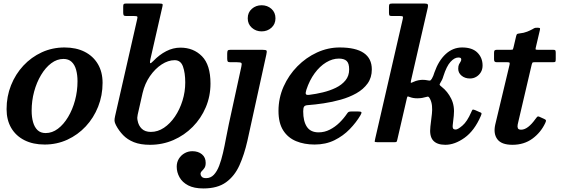

<svg xmlns="http://www.w3.org/2000/svg" viewBox="-20 -800 3170 1080"><path d="M17 -186Q17 -125 43.2 -80.2Q69.5 -35.5 117.8 -11.2Q166 13 231 13Q299.5 13 358.8 -14.2Q418 -41.5 462.5 -89.2Q507 -137 532 -200Q557 -263 557 -334Q557 -395 530.5 -439.8Q504 -484.5 456 -508.8Q408 -533 343 -533Q274.5 -533 215.2 -505.8Q156 -478.5 111.5 -430.8Q67 -383 42 -320.2Q17 -257.5 17 -186ZM158 -177Q158 -233 172 -284.8Q186 -336.5 211 -378.2Q236 -420 268.2 -444.2Q300.5 -468.5 337 -468.5Q365.5 -468.5 383 -452Q400.5 -435.5 408.2 -407Q416 -378.5 416 -343Q416 -287.5 402 -235.5Q388 -183.5 363 -141.8Q338 -100 305.8 -75.8Q273.5 -51.5 237 -51.5Q208.5 -51.5 191.2 -68Q174 -84.5 166 -113Q158 -141.5 158 -177Z M754 -122Q752 -130.5 752.2 -138.5Q752.5 -146.5 754.5 -155L782 -276.5Q794.5 -330 823.5 -371.8Q852.5 -413.5 889.2 -437.5Q926 -461.5 962.5 -461.5Q996.5 -461.5 1009.2 -425.8Q1022 -390 1022 -336Q1022 -283.5 1006.5 -233.8Q991 -184 964 -144.2Q937 -104.5 902.2 -81.2Q867.5 -58 828.5 -58Q796 -58 777.5 -75.8Q759 -93.5 754 -122ZM627.5 -147.5Q623.5 -130 624.2 -120Q625 -110 632.5 -95.5Q648.5 -65 672.5 -40Q696.5 -15 733.2 -0.2Q770 14.5 824 14.5Q894 14.5 955.5 -12.2Q1017 -39 1064 -86.5Q1111 -134 1137.5 -196.5Q1164 -259 1164 -330Q1164 -435 1116.2 -483.5Q1068.5 -532 995 -532Q953.5 -532 914.8 -512Q876 -492 842.5 -457Q827.5 -441.5 824.8 -445Q822 -448.5 826 -467L893.5 -762.5Q896.5 -774 893.8 -777Q891 -780 876.5 -780H687.5Q678 -780 675.5 -776.5Q673 -773 673 -762.5V-730.5Q673 -720.5 675.2 -715.2Q677.5 -710 688.5 -710H732.5Q750 -710 752.2 -706.5Q754.5 -703 751 -689.5Z M1478 -492.5Q1482 -510 1479.5 -515Q1477 -520 1454 -520H1278Q1264.5 -520 1261.2 -515.8Q1258 -511.5 1258 -497.5V-470.5Q1258 -459 1260.8 -454.5Q1263.5 -450 1275 -450H1312.5Q1333.5 -450 1337.5 -445.8Q1341.5 -441.5 1337.5 -425L1267.5 -103.5Q1259 -64.5 1251.2 -22Q1243.5 20.5 1234.2 60.5Q1225 100.5 1212.8 132.5Q1200.5 164.5 1182.8 183.2Q1165 202 1139.5 202Q1121.5 202 1114.8 194.2Q1108 186.5 1108 178.5Q1108 169.5 1115.2 162.5Q1122.5 155.5 1129.8 145.2Q1137 135 1137 116Q1137 85.5 1116 68Q1095 50.5 1062 50.5Q1038.5 50.5 1018.5 61.8Q998.5 73 986.2 92.8Q974 112.5 974 137.5Q974 169 989.8 197.2Q1005.5 225.5 1038.5 242.8Q1071.5 260 1124 260Q1203.5 260 1251.5 225.2Q1299.5 190.5 1326.8 130Q1354 69.5 1371.5 -7.5ZM1373.5 -697Q1373.5 -664.5 1396.5 -644Q1419.5 -623.5 1451.5 -623.5Q1484 -623.5 1506.8 -644Q1529.5 -664.5 1529.5 -697Q1529.5 -730 1506.8 -750.2Q1484 -770.5 1451.5 -770.5Q1419.5 -770.5 1396.5 -750.2Q1373.5 -730 1373.5 -697Z M1546.5 -176Q1546.5 -108 1573 -66.5Q1599.5 -25 1645.5 -6Q1691.5 13 1749.5 13Q1812 13 1861.2 -11.2Q1910.5 -35.5 1947.2 -73.5Q1984 -111.5 2008 -152.5Q2015.5 -165.5 2012.5 -169.2Q2009.5 -173 1992.5 -173H1959.5Q1946.5 -173 1941.8 -170.8Q1937 -168.5 1932.5 -161.5Q1914 -134 1889.5 -110Q1865 -86 1835.2 -70.8Q1805.5 -55.5 1772 -55.5Q1727 -55.5 1706.2 -86.8Q1685.5 -118 1685.5 -173.5Q1685.5 -193 1690.5 -200.2Q1695.5 -207.5 1710 -208.5Q1752 -211.5 1800.5 -218.8Q1849 -226 1897 -239.5Q1945 -253 1984.5 -275.2Q2024 -297.5 2047.8 -330.5Q2071.5 -363.5 2071.5 -409.5Q2071.5 -471 2026.2 -502Q1981 -533 1890.5 -533Q1825 -533 1763.2 -504.8Q1701.5 -476.5 1652.8 -427Q1604 -377.5 1575.2 -313Q1546.5 -248.5 1546.5 -176ZM1719.5 -266.5Q1702.5 -264.5 1700.2 -271.5Q1698 -278.5 1703.5 -295.5Q1721 -348.5 1749.8 -387.8Q1778.5 -427 1814.2 -448.8Q1850 -470.5 1886 -470.5Q1915.5 -470.5 1929.8 -457.2Q1944 -444 1944 -409.5Q1944 -373 1923.2 -347.8Q1902.5 -322.5 1869 -306.2Q1835.5 -290 1796.2 -280.5Q1757 -271 1719.5 -266.5Z M2684.5 -147.5Q2689.5 -159 2688.5 -162.8Q2687.5 -166.5 2676.5 -170L2653 -180.5Q2640.5 -185.5 2637.8 -182.5Q2635 -179.5 2630.5 -168.5Q2607.5 -116 2581.5 -93.8Q2555.5 -71.5 2544 -71.5Q2532 -71.5 2528.5 -77.5Q2525 -83.5 2526.5 -95.5L2532.5 -149Q2538.5 -203.5 2518.2 -244.5Q2498 -285.5 2464.5 -311.5Q2455.5 -318.5 2453.5 -322Q2451.5 -325.5 2457 -334Q2462 -341.5 2466.5 -351Q2471 -360.5 2474 -371.5Q2492 -428 2514.2 -452.2Q2536.5 -476.5 2558 -476.5Q2565.5 -476.5 2570 -474.5Q2574.5 -472.5 2574.5 -465.5Q2574.5 -458 2570.2 -452.2Q2566 -446.5 2561.8 -437.8Q2557.5 -429 2557.5 -413Q2557.5 -390 2576.5 -374.2Q2595.5 -358.5 2623.5 -358.5Q2643 -358.5 2659 -368Q2675 -377.5 2684.8 -393.8Q2694.5 -410 2694.5 -431.5Q2694.5 -475 2665.5 -504Q2636.5 -533 2579.5 -533Q2527.5 -533 2487.2 -496Q2447 -459 2424 -393.5Q2417.5 -371.5 2409.5 -358Q2403 -347.5 2399.2 -346.8Q2395.5 -346 2383 -348.5Q2371 -351 2357.5 -351Q2347.5 -351 2333.8 -348.5Q2320 -346 2305 -339Q2292.5 -333 2291 -334.2Q2289.5 -335.5 2292.5 -349.5L2386.5 -758Q2389 -770 2386.2 -775Q2383.5 -780 2369.5 -780H2185Q2173.5 -780 2170.8 -776.2Q2168 -772.5 2168 -761V-728Q2168 -718 2170.2 -714Q2172.5 -710 2183 -710H2228.5Q2244 -710 2246 -706.5Q2248 -703 2245 -691L2091 -22Q2087.5 -8.5 2087.5 -4.2Q2087.5 0 2104.5 0H2197Q2209 0 2211 -3Q2213 -6 2215 -15L2268.5 -246.5Q2271 -257 2273.2 -257.5Q2275.5 -258 2285.5 -254Q2304 -247 2327.5 -247Q2336 -247 2346 -248Q2356 -249 2366.5 -252Q2380 -255.5 2385.8 -256.5Q2391.5 -257.5 2398 -245.5Q2408 -227 2410 -204Q2412 -181 2409.5 -160L2401 -88.5Q2394.5 -35 2416 -10.2Q2437.5 14.5 2485 14.5Q2538 14.5 2593.2 -25Q2648.5 -64.5 2684.5 -147.5Z M2776.5 -520Q2766.5 -520 2762.8 -516.8Q2759 -513.5 2759 -503V-466.5Q2759 -457 2762.5 -453.5Q2766 -450 2774.5 -450H2834Q2845 -450 2846.5 -446.8Q2848 -443.5 2846 -435L2765.5 -98Q2754.5 -47.5 2777.8 -16.5Q2801 14.5 2862.5 14.5Q2927.5 14.5 2974.8 -20Q3022 -54.5 3047 -108Q3052.5 -119.5 3051 -123.5Q3049.5 -127.5 3040 -131.5L3013.5 -143.5Q3005.5 -147 3000.8 -142Q2996 -137 2991 -129.5Q2971 -101.5 2950.8 -86Q2930.5 -70.5 2911.5 -70.5Q2896.5 -70.5 2893 -78.8Q2889.5 -87 2892 -99.5Q2894.5 -112 2897.5 -123.5L2971 -437.5Q2973 -445 2974.8 -447.5Q2976.5 -450 2986 -450H3089Q3101.5 -450 3103.8 -452.8Q3106 -455.5 3106 -468V-503.5Q3106 -515 3103 -517.5Q3100 -520 3089 -520H3004.5Q2993.5 -520 2992.8 -522.5Q2992 -525 2994 -533.5L3017 -631.5Q3019 -640 3016.2 -642Q3013.5 -644 3003 -644Q2995.5 -644 2991.8 -643.5Q2988 -643 2984.5 -641.2Q2981 -639.5 2974.5 -635.5Q2964 -629.5 2945.5 -622Q2927 -614.5 2902.5 -612Q2892 -610.5 2889 -608.8Q2886 -607 2883.5 -597.5L2868.5 -533.5Q2866.5 -525.5 2865.2 -522.8Q2864 -520 2853.5 -520Z"/></svg>

Font: Besley SemiBold
Style: Italic
Weight: 600
Italic angle: -13°
Designer: Owen Earl
Foundry: indestructible type*
Version: Version 2.001